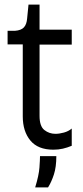

<svg xmlns="http://www.w3.org/2000/svg" viewBox="-20 -642 359 835"><path d="M212 9Q145 9 112 -31Q79 -71 79 -136V-449H13V-508H45Q72 -510 84 -523Q96 -536 98 -562L104 -622H152V-513H292V-448H152V-138Q152 -93 173 -76.5Q194 -60 221 -60Q238 -60 258 -65.5Q278 -71 292 -83V-8Q273 0 253.5 4.5Q234 9 212 9ZM133 173Q149 121 151.5 87Q154 53 154 37H225Q225 84 214.5 116.5Q204 149 189 173Z"/></svg>

Font: Bricolage Grotesque 48pt Light
Style: Regular
Weight: 300
Designer: Mathieu Triay
Foundry: Atelier Triay
Version: Version 1.000; ttfautohint (v1.8.4.7-5d5b);gftools[0.9.32]